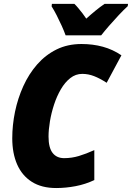

<svg xmlns="http://www.w3.org/2000/svg" viewBox="-20 -949 673 979"><path d="M266.6 9.8Q191.9 9.8 142.1 -22Q92.3 -53.7 67.4 -110.6Q42.5 -167.5 42.5 -243.7Q42.5 -311 56.6 -379.4Q70.8 -447.8 98.9 -509.8Q127 -571.8 169.4 -620.4Q211.9 -668.9 268.3 -696.8Q324.7 -724.6 395.5 -724.6Q453.6 -724.6 504.4 -710.7Q555.2 -696.8 599.1 -667L523.9 -526.9Q489.3 -549.3 459.7 -560.8Q430.2 -572.3 399.4 -572.3Q365.7 -572.3 338.4 -550.8Q311 -529.3 290.3 -493.7Q269.5 -458 255.6 -415.5Q241.7 -373 234.6 -330.3Q227.5 -287.6 227.5 -252.4Q227.5 -195.8 248.3 -169.2Q269 -142.6 307.1 -142.6Q345.7 -142.6 382.3 -153.6Q418.9 -164.6 460.9 -183.6V-30.8Q415.5 -9.3 365.5 0.2Q315.4 9.8 266.6 9.8ZM314.5 -769Q306.6 -791 294.7 -817.4Q282.7 -843.8 269.5 -869.9Q256.3 -896 243.2 -916.5L244.6 -929.2H359.4Q368.2 -920.9 379.2 -907.7Q390.1 -894.5 400.9 -880.6Q411.6 -866.7 419.9 -854Q444.3 -876 467.5 -895Q490.7 -914.1 513.2 -929.2H632.8L631.3 -917.5Q610.8 -898.9 585.2 -871.6Q559.6 -844.2 535.6 -816.7Q511.7 -789.1 496.1 -769Z"/></svg>

Font: Open Sans SemiCondensed ExtraBold
Style: Italic
Weight: 800
Width: 4
Italic angle: -12°
Designer: Monotype Design Team
Foundry: Monotype Imaging Inc.
Version: Version 3.003